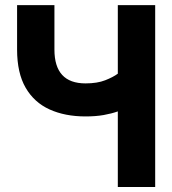

<svg xmlns="http://www.w3.org/2000/svg" viewBox="-20 -743 685 763"><path d="M319.8 -280.3Q238.3 -280.3 177 -308.1Q115.7 -335.9 81.8 -394.5Q47.9 -453.1 47.9 -545.9V-722.7H196.3V-545.9Q196.3 -411.6 319.8 -411.6Q366.7 -411.6 398.2 -424.1Q429.7 -436.5 448.2 -450.2V-722.7H596.7V0H448.2V-300.3Q423.8 -291.5 392.1 -285.9Q360.4 -280.3 319.8 -280.3Z"/></svg>

Font: Giphurs
Style: Bold
Weight: 700
Version: Version 0.920; ttfautohint (v1.8.4.7-5d5b)